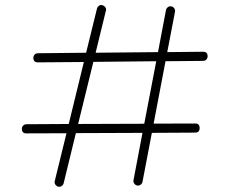

<svg xmlns="http://www.w3.org/2000/svg" viewBox="-20 -707 892 750"><path d="M207 22Q200.2 20 196 13.7Q191.9 7.3 193.8 0.5L239.7 -186.5L82.5 -186Q65.4 -186 65.4 -204.1Q65.4 -211.4 70.6 -216.6Q75.7 -221.7 83 -221.7L248.5 -222.7L307.6 -464.8L127.9 -463.4Q110.4 -463.4 110.4 -481Q110.4 -488.3 115.2 -493.7Q120.1 -499 127.4 -499L316.4 -501L358.9 -673.8Q360.8 -680.7 367.2 -684.8Q373.5 -689 380.4 -686.5Q387.2 -684.6 391.6 -678.2Q396 -671.9 393.6 -665L353.5 -501L597.2 -503.4L628.4 -668Q629.9 -674.8 636 -679.2Q642.1 -683.6 649.4 -682.1Q656.2 -680.7 660.6 -674.6Q665 -668.5 663.6 -661.1L633.3 -503.4L773.4 -504.9Q791 -504.9 791 -487.3Q791 -480 786.1 -474.6Q781.2 -469.2 773.9 -469.2L626.5 -467.8L580.1 -224.1L742.7 -224.6Q759.8 -224.6 759.8 -207Q759.8 -189 742.2 -189L573.2 -188L536.6 3.4Q535.2 10.3 529.1 14.6Q522.9 19 515.6 17.6Q508.8 16.1 504.4 10Q500 3.9 501.5 -3.4L536.6 -188L276.4 -187L228.5 9.3Q226.6 16.1 220.2 20Q213.9 23.9 207 22ZM344.7 -465.3 285.2 -222.7 543.5 -223.6 590.3 -467.8Z"/></svg>

Font: Mikhak-DS1-FD ExtraLight
Style: Regular
Weight: 200
Designer: Amin Abedi
Version: Version 3.2